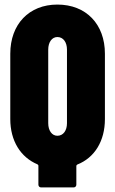

<svg xmlns="http://www.w3.org/2000/svg" viewBox="-20 -728 504 840"><path d="M231 -708C107 -708 25 -622 25 -493V-207C25 -112 70 -40 144 -9C147 -7 148 -5 148 -3V80C148 87 153 92 160 92H302C309 92 314 87 314 80V-2C314 -4 315 -6 318 -8C394 -38 439 -111 439 -207V-493C439 -622 357 -708 231 -708ZM191 -511C191 -543 207 -566 231 -566C257 -566 273 -543 273 -511V-189C273 -157 257 -134 231 -134C207 -134 191 -157 191 -189Z"/></svg>

Font: Barlow Condensed ExtraBold
Style: Regular
Weight: 800
Width: 3
Designer: Jeremy Tribby
Foundry: Tribby Type
Version: Version 1.422;hotconv 1.0.109;makeotfexe 2.5.65596